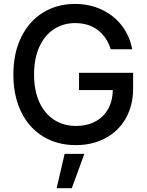

<svg xmlns="http://www.w3.org/2000/svg" viewBox="-20 -737 757 988"><path d="M366.2 -618.2Q306.2 -618.2 258.1 -587.2Q210 -556.2 182.6 -496.3Q155.3 -436.5 155.3 -353.5Q155.3 -270 182.9 -210.4Q210.4 -150.9 259.3 -119.9Q308.1 -88.9 371.1 -88.9Q427.2 -88.9 469.7 -111.3Q512.2 -133.8 535.9 -175.5Q559.6 -217.3 560.5 -273.4H386.7V-362.3H665V-282.2Q665 -194.3 627.4 -128.2Q589.8 -62 522.7 -26.1Q455.6 9.8 370.1 9.8Q274.9 9.8 202.1 -34.4Q129.4 -78.6 89.1 -160.9Q48.8 -243.2 48.8 -353.5Q48.8 -463.9 89.4 -546.1Q129.9 -628.4 201.9 -672.6Q273.9 -716.8 365.2 -716.8Q440.9 -716.8 503.7 -687.3Q566.4 -657.7 607.2 -604.7Q647.9 -551.8 660.2 -483.4H549.8Q529.8 -547.4 482.7 -582.8Q435.5 -618.2 366.2 -618.2ZM312.5 54.7H414.1L349.6 231.4H271.5Z"/></svg>

Font: Pretendard JP Medium
Style: Regular
Weight: 500
Designer: Base glyphs from Inter by Rasmus Andersson; Hangeul glyphs from Noto Sans CJK(Source Han Sans) by Jang Soo-young and Kan
Foundry: Kil Hyung-jin
Version: Version 1.309